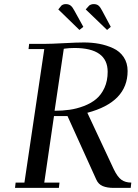

<svg xmlns="http://www.w3.org/2000/svg" viewBox="-20 -916 674 936"><path d="M53.2 0 56.2 -25.9H99.1L195.8 -676.8H119.1L122.1 -702.1H196.8Q229 -702.1 292.5 -705.6Q356 -709 389.2 -709Q428.7 -709 463.9 -702.4Q499 -695.8 531.5 -680.9Q564 -666 583 -637.5Q602.1 -608.9 602.1 -569.8Q602.1 -418 405.8 -366.2L534.2 -91.8Q552.7 -53.2 572 -39.6Q591.3 -25.9 620.1 -25.9L617.2 0H534.2Q502.4 0 481 -8.8Q459.5 -17.6 449.2 -41L309.1 -350.1H243.2L195.8 -25.9H270L267.1 0ZM246.1 -376Q284.7 -376 319.1 -380.9Q353.5 -385.7 388.4 -398.9Q423.3 -412.1 448.5 -432.9Q473.6 -453.6 489.3 -487.8Q504.9 -522 504.9 -565.9Q504.9 -682.1 342.8 -682.1Q330.1 -682.1 317.1 -681.2Q304.2 -680.2 297.9 -679.2L291 -678.2ZM264.2 -870.1 279.8 -889.2Q288.6 -896 300.8 -896Q314.9 -896 324.2 -888.9Q333.5 -881.8 342.8 -863.8L386.2 -785.2L367.2 -770ZM397.9 -870.1 415 -889.2Q424.8 -896 437 -896Q451.2 -896 460 -888.9Q468.8 -881.8 478 -863.8L520 -785.2L502 -770Z"/></svg>

Font: Dehuti
Style: Bold-Italic
Weight: 700
Version: Version 1.2